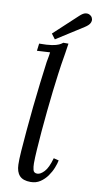

<svg xmlns="http://www.w3.org/2000/svg" viewBox="-103 -975 521 1030"><g transform="rotate(10 158.0 -460.5)"><path d="M214 -755Q211 -730 205.5 -699Q200 -668 195.5 -638Q191 -608 188 -585Q182 -543 176 -489.5Q170 -436 164 -378.5Q158 -321 153.5 -266Q149 -211 146 -165.5Q143 -120 143 -91Q143 -72 147 -55.5Q151 -39 170 -39Q187 -39 207.5 -60.5Q228 -82 243 -136L271 -129Q268 -112 258.5 -88Q249 -64 233 -41.5Q217 -19 194.5 -4Q172 11 142 11Q101 11 82 -9.5Q63 -30 62 -70Q61 -95 64.5 -144Q68 -193 73.5 -255.5Q79 -318 86 -386.5Q93 -455 101 -520Q109 -585 116 -638Q121 -665 122.5 -673.5Q124 -682 125 -692Q107 -691 89.5 -690Q72 -689 54 -688L59 -728Q103 -728 127.5 -732Q152 -736 165 -742Q178 -748 186 -755ZM138 -765 117 -793 244 -911Q263 -929 276.5 -931Q290 -933 298.5 -928Q307 -923 309 -920Q313 -916 315.5 -906.5Q318 -897 312 -884.5Q306 -872 284 -858Z"/></g></svg>

Font: Lora
Style: Italic
Weight: 400
Italic angle: -3°
Designer: Olga Karpushina, Alexei Vanyashin (Cyrillic)
Foundry: Cyreal
Version: Version 3.008